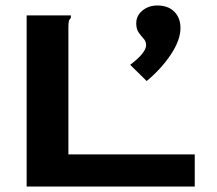

<svg xmlns="http://www.w3.org/2000/svg" viewBox="-20 -679 790 699"><path d="M514 -384 454 -443Q512 -487 512 -515Q512 -528 503 -538Q494 -548 485 -560.5Q476 -573 476 -594Q476 -622 498.5 -640.5Q521 -659 553 -659Q592 -659 614.5 -636.5Q637 -614 637 -577Q637 -533 602 -480.5Q567 -428 514 -384ZM77 -623H238V-614Q232 -608 230.5 -601Q229 -594 229 -577V-117H689V0H77Z"/></svg>

Font: Inconsolata ExtraExpanded Black
Style: Regular
Weight: 900
Width: 8
Monospace: yes
Designer: Raph Levien, Cyreal, Brenton Simpson
Foundry: Raph Levien, Cyreal, Google
Version: Version 3.001; ttfautohint (v1.8.2.53-6de2)